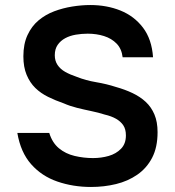

<svg xmlns="http://www.w3.org/2000/svg" viewBox="-20 -736 697 764"><path d="M342 8Q271 8 208.5 -13.5Q146 -35 104 -82.5Q62 -130 49 -207H176Q188 -168 214.5 -146Q241 -124 277 -115.5Q313 -107 350 -107Q383 -107 412.5 -115.5Q442 -124 461.5 -144Q481 -164 481 -197Q481 -222 470.5 -237.5Q460 -253 441.5 -263.5Q423 -274 397 -280Q372 -288 343 -294Q314 -300 286 -307Q258 -314 233 -325Q201 -336 171.5 -350.5Q142 -365 120.5 -386Q99 -407 86 -438Q73 -469 73 -512Q73 -561 89.5 -596.5Q106 -632 133.5 -655Q161 -678 195.5 -691Q230 -704 267.5 -710Q305 -716 339 -716Q405 -716 459.5 -694Q514 -672 549 -626Q584 -580 589 -508H468Q464 -542 444 -562.5Q424 -583 394 -592.5Q364 -602 329 -602Q305 -602 281.5 -598Q258 -594 239.5 -584Q221 -574 209.5 -557.5Q198 -541 198 -516Q198 -494 209 -477.5Q220 -461 239.5 -450Q259 -439 286 -430Q321 -416 362.5 -409Q404 -402 441 -390Q477 -380 507.5 -365.5Q538 -351 560 -330.5Q582 -310 594.5 -280.5Q607 -251 607 -210Q607 -150 585.5 -108.5Q564 -67 526.5 -41Q489 -15 441.5 -3.5Q394 8 342 8Z"/></svg>

Font: Onest SemiBold
Style: Regular
Weight: 600
Designer: Dmitri Voloshin, Andrey Kudryavtsev
Foundry: Dmitri Voloshin, Andrey Kudryavtsev
Version: Version 1.000;gftools[0.9.33]